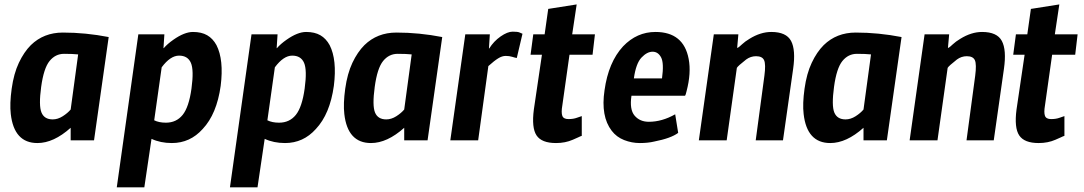

<svg xmlns="http://www.w3.org/2000/svg" viewBox="-20 -625 4829 855"><path d="M328 -382.7Q304 -385.3 265.3 -385.3Q226.7 -385.3 200.7 -353.3Q174.7 -321.3 163.3 -238Q152 -154.7 164.7 -124Q177.3 -93.3 214.7 -93.3Q237.3 -93.3 259.3 -107.3Q281.3 -121.3 294.7 -137.3ZM294.7 -56Q218.7 12 146.7 12Q42.7 12 28 -117.3Q22.7 -162.7 32 -230Q41.3 -297.3 64 -345.3Q86.7 -393.3 117.3 -424Q174.7 -480 260 -480Q361.3 -480 464 -460L398.7 0H294.7Z M700 -325.3 666.7 -89.3Q688 -78.7 718.7 -78.7Q765.3 -78.7 793.3 -113.3Q821.3 -148 832.7 -230.7Q844 -313.3 830 -345.3Q816 -377.3 777.3 -377.3Q738.7 -377.3 700 -325.3ZM596 -472H712L708 -410.7H709.3Q725.3 -429.3 752 -448Q801.3 -482.7 839.3 -482.7Q877.3 -482.7 902.7 -468Q928 -453.3 944 -424Q977.3 -358.7 962.7 -242.7Q945.3 -117.3 882.7 -50.7Q826.7 12 745.3 12Q694.7 12 654.7 -6.7L622.7 209.3H500Z M1204 -325.3 1170.7 -89.3Q1192 -78.7 1222.7 -78.7Q1269.3 -78.7 1297.3 -113.3Q1325.3 -148 1336.7 -230.7Q1348 -313.3 1334 -345.3Q1320 -377.3 1281.3 -377.3Q1242.7 -377.3 1204 -325.3ZM1100 -472H1216L1212 -410.7H1213.3Q1229.3 -429.3 1256 -448Q1305.3 -482.7 1343.3 -482.7Q1381.3 -482.7 1406.7 -468Q1432 -453.3 1448 -424Q1481.3 -358.7 1466.7 -242.7Q1449.3 -117.3 1386.7 -50.7Q1330.7 12 1249.3 12Q1198.7 12 1158.7 -6.7L1126.7 209.3H1004Z M1813.3 -382.7Q1789.3 -385.3 1750.7 -385.3Q1712 -385.3 1686 -353.3Q1660 -321.3 1648.7 -238Q1637.3 -154.7 1650 -124Q1662.7 -93.3 1700 -93.3Q1722.7 -93.3 1744.7 -107.3Q1766.7 -121.3 1780 -137.3ZM1780 -56Q1704 12 1632 12Q1528 12 1513.3 -117.3Q1508 -162.7 1517.3 -230Q1526.7 -297.3 1549.3 -345.3Q1572 -393.3 1602.7 -424Q1660 -480 1745.3 -480Q1846.7 -480 1949.3 -460L1884 0H1780Z M2109.3 0H1985.3L2052 -472H2161.3L2157.3 -409.3H2158.7Q2178.7 -441.3 2209.3 -462.7Q2240 -484 2262.7 -484Q2285.3 -484 2292.7 -480.7Q2300 -477.3 2306.7 -474.7L2281.3 -366.7Q2273.3 -368 2260.7 -372Q2248 -376 2232 -376Q2216 -376 2198.7 -365.3Q2181.3 -354.7 2154.7 -330.7Z M2629.3 -472 2618.7 -381.3H2516L2484 -154.7Q2478.7 -124 2484 -109.3Q2489.3 -94.7 2511.3 -94.7Q2533.3 -94.7 2549.3 -100.7Q2565.3 -106.7 2570.7 -108V-20Q2565.3 -18.7 2554.7 -13.3Q2544 -8 2530.7 -2.7Q2497.3 12 2456 12Q2392 12 2369.3 -22Q2346.7 -56 2357.3 -137.3L2393.3 -381.3H2342.7L2354.7 -472H2405.3L2421.3 -585.3L2548 -605.3L2528 -472Z M2802.7 -276H2928Q2937.3 -344 2924 -369.3Q2910.7 -394.7 2886 -394.7Q2861.3 -394.7 2836.7 -368.7Q2812 -342.7 2802.7 -276ZM2869.3 -82.7Q2928 -82.7 2986.7 -116L3000 -33.3Q2968 -9.3 2893.3 5.3Q2865.3 12 2829.3 12Q2793.3 12 2759.3 -1.3Q2725.3 -14.7 2704 -42.7Q2654.7 -106.7 2672 -222.7Q2689.3 -348 2754.7 -418.7Q2816 -482.7 2898.7 -482.7Q3024 -482.7 3046.7 -362.7Q3058.7 -300 3037.3 -218.7Q3033.3 -201.3 3030.7 -198.7H2792Q2782.7 -137.3 2806 -110Q2829.3 -82.7 2869.3 -82.7Z M3158.7 -472H3268L3262.7 -412H3265.3Q3272 -416 3284.7 -428Q3297.3 -440 3317.3 -452Q3366.7 -482.7 3414.7 -482.7Q3481.3 -482.7 3502.7 -442.7Q3524 -402.7 3512 -318.7L3466.7 0H3345.3L3384 -288Q3390.7 -338.7 3382.7 -356.7Q3374.7 -374.7 3346.7 -374.7Q3322.7 -374.7 3302.7 -360Q3265.3 -330.7 3261.3 -322.7L3216 0H3092Z M3858.7 -382.7Q3834.7 -385.3 3796 -385.3Q3757.3 -385.3 3731.3 -353.3Q3705.3 -321.3 3694 -238Q3682.7 -154.7 3695.3 -124Q3708 -93.3 3745.3 -93.3Q3768 -93.3 3790 -107.3Q3812 -121.3 3825.3 -137.3ZM3825.3 -56Q3749.3 12 3677.3 12Q3573.3 12 3558.7 -117.3Q3553.3 -162.7 3562.7 -230Q3572 -297.3 3594.7 -345.3Q3617.3 -393.3 3648 -424Q3705.3 -480 3790.7 -480Q3892 -480 3994.7 -460L3929.3 0H3825.3Z M4097.3 -472H4206.7L4201.3 -412H4204Q4210.7 -416 4223.3 -428Q4236 -440 4256 -452Q4305.3 -482.7 4353.3 -482.7Q4420 -482.7 4441.3 -442.7Q4462.7 -402.7 4450.7 -318.7L4405.3 0H4284L4322.7 -288Q4329.3 -338.7 4321.3 -356.7Q4313.3 -374.7 4285.3 -374.7Q4261.3 -374.7 4241.3 -360Q4204 -330.7 4200 -322.7L4154.7 0H4030.7Z M4778.7 -472 4768 -381.3H4665.3L4633.3 -154.7Q4628 -124 4633.3 -109.3Q4638.7 -94.7 4660.7 -94.7Q4682.7 -94.7 4698.7 -100.7Q4714.7 -106.7 4720 -108V-20Q4714.7 -18.7 4704 -13.3Q4693.3 -8 4680 -2.7Q4646.7 12 4605.3 12Q4541.3 12 4518.7 -22Q4496 -56 4506.7 -137.3L4542.7 -381.3H4492L4504 -472H4554.7L4570.7 -585.3L4697.3 -605.3L4677.3 -472Z"/></svg>

Font: Timmana
Style: Regular
Weight: 400
Designer: Appaji Ambarisha Darbha
Foundry: Andhrapradesh Society for Knowledge Networks
Version: Version 1.0.4; ttfautohint (v1.2.42-39fb)